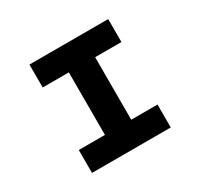

<svg xmlns="http://www.w3.org/2000/svg" viewBox="-147 -887 1120 1074"><g transform="rotate(-30 413.0 -350.0)"><path d="M158.7 0V-148.1H327.5V-551.9H158.7V-700H667.2V-551.9H497.5V-148.1H667.2V0Z"/></g></svg>

Font: Lexend Peta
Style: Regular
Weight: 400
Designer: Bonnie Shaver-Troup, Thomas Jockin
Foundry: Lexend
Version: Version 1.007